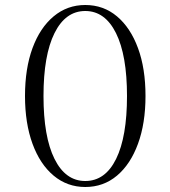

<svg xmlns="http://www.w3.org/2000/svg" viewBox="-20 -734 682 768"><path d="M80 -350Q80 -460 110 -541.5Q140 -623 194.5 -668.5Q249 -714 321 -714Q394 -714 448 -668.5Q502 -623 532 -541.5Q562 -460 562 -350Q562 -241 532 -159Q502 -77 448 -31.5Q394 14 321 14Q249 14 194.5 -31.5Q140 -77 110 -159Q80 -241 80 -350ZM154 -350Q154 -187 198 -98.5Q242 -10 321 -10Q401 -10 444.5 -98.5Q488 -187 488 -350Q488 -513 444 -601.5Q400 -690 321 -690Q242 -690 198 -601.5Q154 -513 154 -350Z"/></svg>

Font: Aboreto
Style: Regular
Weight: 400
Designer: Dominik Jáger
Foundry: Dominik Jáger
Version: Version 1.001; ttfautohint (v1.8.4.7-5d5b)